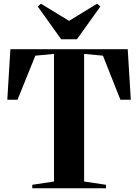

<svg xmlns="http://www.w3.org/2000/svg" viewBox="-20 -1006 738 1026"><path d="M268.5 -36V-718L169 -708.5L73.5 -473H19L35.5 -743H662.5L679 -473H623.5L530 -708.5L429.5 -718V-36L546.5 -18.5V0H152.5V-18.5ZM307 -796 181.5 -971.5 199 -986 349 -894.5 498.5 -986 516.5 -971.5 391 -796Z"/></svg>

Font: Merriweather 144pt
Style: Bold
Weight: 700
Version: Version 2.100